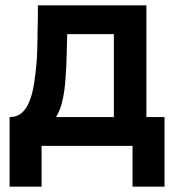

<svg xmlns="http://www.w3.org/2000/svg" viewBox="-20 -547 653 720"><path d="M16 153V-108Q42 -108 59 -121.5Q76 -135 86.5 -158Q97 -181 103 -208.5Q109 -236 112 -264Q118 -309 119.5 -356.5Q121 -404 121 -438Q122 -460 122 -482.5Q122 -505 122 -527H529V-108H597V153H477V0H136V153ZM190 -108H407V-419H232Q231 -382 230 -339.5Q229 -297 226 -259Q225 -237 221.5 -210Q218 -183 211 -157Q204 -131 190 -108Z"/></svg>

Font: Onest SemiBold
Style: Regular
Weight: 600
Designer: Dmitri Voloshin, Andrey Kudryavtsev
Foundry: Dmitri Voloshin, Andrey Kudryavtsev
Version: Version 1.000;gftools[0.9.33]